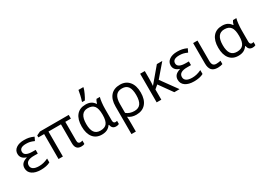

<svg xmlns="http://www.w3.org/2000/svg" viewBox="-2 -1834 4287 3102"><g transform="rotate(-30 2141.5 -283.0)"><path d="M349.1 -313V-244.1H276.9Q125 -244.1 125 -148.9Q125 -105 160.9 -81.1Q196.8 -57.1 268.1 -57.1Q309.1 -57.1 349.6 -66.7Q390.1 -76.2 439 -99.1V-26.9Q372.1 9.8 264.2 9.8Q161.6 9.8 102.8 -31.5Q43.9 -72.8 43.9 -145Q43.9 -192.9 70.8 -224.9Q97.7 -256.8 161.1 -276.9V-282.2Q113.3 -295.9 87.2 -326.9Q61 -357.9 61 -402.8Q61 -467.8 115.7 -506.3Q170.4 -544.9 264.2 -544.9Q311.5 -544.9 351.8 -536.9Q392.1 -528.8 440.9 -506.8L410.2 -441.9Q364.3 -462.4 332.5 -469.2Q300.8 -476.1 262.2 -476.1Q140.1 -476.1 140.1 -397Q140.1 -313 294.9 -313Z M1036.1 -57.1Q1054.7 -57.1 1078.1 -65.9V-2Q1057.1 9.8 1016.1 9.8Q909.2 9.8 909.2 -113.8V-465.8H676.3V0H595.2V-465.8H487.3V-502L557.1 -535.2H1094.2V-465.8H990.2V-120.1Q990.2 -84 1002.7 -70.6Q1015.1 -57.1 1036.1 -57.1Z M1414.1 -58.1Q1496.6 -58.1 1533.2 -105.7Q1569.8 -153.3 1569.8 -259.8V-267.1Q1569.8 -378.9 1532.7 -427.5Q1495.6 -476.1 1413.1 -476.1Q1265.1 -476.1 1265.1 -265.1Q1265.1 -161.6 1301 -109.9Q1336.9 -58.1 1414.1 -58.1ZM1401.9 9.8Q1297.4 9.8 1239.3 -62.7Q1181.2 -135.3 1181.2 -266.1Q1181.2 -399.9 1240.7 -472.4Q1300.3 -544.9 1410.2 -544.9Q1469.2 -544.9 1508.5 -524.4Q1547.9 -503.9 1574.2 -462.9H1580.1Q1591.8 -507.8 1611.8 -535.2H1674.8Q1664.6 -502.9 1657.7 -442.9Q1650.9 -382.8 1650.9 -326.2V-111.8Q1650.9 -56.2 1691.9 -56.2Q1706.1 -56.2 1722.2 -61V-2.9Q1699.7 9.8 1668 9.8Q1628.4 9.8 1606.7 -10Q1585 -29.8 1576.2 -71.8H1569.8Q1541 -29.8 1500.2 -10Q1459.5 9.8 1401.9 9.8ZM1387.2 -620.1Q1400.4 -655.3 1413.3 -710.7Q1426.3 -766.1 1432.1 -806.2H1522V-794.9Q1513.2 -758.8 1486.6 -700.9Q1460 -643.1 1436 -606H1387.2Z M2283.7 -268.1Q2283.7 -135.7 2221.2 -63Q2158.7 9.8 2044.9 9.8Q1957.5 9.8 1898.9 -36.1H1895Q1898.9 -6.3 1898.9 97.2V240.2H1816.9V-274.9Q1816.9 -404.8 1878.2 -474.9Q1939.5 -544.9 2053.7 -544.9Q2160.6 -544.9 2222.2 -470.9Q2283.7 -397 2283.7 -268.1ZM2049.8 -476.1Q1972.7 -476.1 1935.8 -425.5Q1898.9 -375 1898.9 -272.9V-107.9Q1958.5 -58.1 2047.9 -58.1Q2125.5 -58.1 2162.6 -108.9Q2199.7 -159.7 2199.7 -268.1Q2199.7 -372.6 2164.6 -424.3Q2129.4 -476.1 2049.8 -476.1Z M2737.8 -534.2H2838.9L2636.7 -298.8L2853 0H2754.9L2578.6 -246.1L2512.7 -190.9V0H2425.8V-534.2H2512.7V-396Q2512.7 -314.9 2506.8 -259.8Z M3207 -313V-244.1H3134.8Q2982.9 -244.1 2982.9 -148.9Q2982.9 -105 3018.8 -81.1Q3054.7 -57.1 3126 -57.1Q3167 -57.1 3207.5 -66.7Q3248 -76.2 3296.9 -99.1V-26.9Q3230 9.8 3122.1 9.8Q3019.5 9.8 2960.7 -31.5Q2901.9 -72.8 2901.9 -145Q2901.9 -192.9 2928.7 -224.9Q2955.6 -256.8 3019 -276.9V-282.2Q2971.2 -295.9 2945.1 -326.9Q2918.9 -357.9 2918.9 -402.8Q2918.9 -467.8 2973.6 -506.3Q3028.3 -544.9 3122.1 -544.9Q3169.4 -544.9 3209.7 -536.9Q3250 -528.8 3298.8 -506.8L3268.1 -441.9Q3222.2 -462.4 3190.4 -469.2Q3158.7 -476.1 3120.1 -476.1Q2998 -476.1 2998 -397Q2998 -313 3152.8 -313Z M3496.1 -535.2V-157.2Q3496.1 -106.4 3513.9 -81.8Q3531.7 -57.1 3574.2 -57.1Q3592.3 -57.1 3616.9 -60.3Q3641.6 -63.5 3654.8 -66.9V-4.9Q3639.6 1.5 3614 5.6Q3588.4 9.8 3564 9.8Q3485.8 9.8 3450.4 -31.2Q3415 -72.3 3415 -154.8V-535.2Z M3960.9 -58.1Q4043.5 -58.1 4080.1 -105.7Q4116.7 -153.3 4116.7 -259.8V-267.1Q4116.7 -378.9 4079.6 -427.5Q4042.5 -476.1 3960 -476.1Q3812 -476.1 3812 -265.1Q3812 -161.6 3847.9 -109.9Q3883.8 -58.1 3960.9 -58.1ZM3948.7 9.8Q3844.2 9.8 3786.1 -62.7Q3728 -135.3 3728 -266.1Q3728 -399.9 3787.6 -472.4Q3847.2 -544.9 3957 -544.9Q4016.1 -544.9 4055.4 -524.4Q4094.7 -503.9 4121.1 -462.9H4127Q4138.7 -507.8 4158.7 -535.2H4221.7Q4211.4 -502.9 4204.6 -442.9Q4197.8 -382.8 4197.8 -326.2V-111.8Q4197.8 -56.2 4238.8 -56.2Q4252.9 -56.2 4269 -61V-2.9Q4246.6 9.8 4214.8 9.8Q4175.3 9.8 4153.6 -10Q4131.8 -29.8 4123 -71.8H4116.7Q4087.9 -29.8 4047.1 -10Q4006.3 9.8 3948.7 9.8Z"/></g></svg>

Font: Zoram GWebM
Style: Regular
Weight: 400
Foundry: Ascender Corporation
Version: Version 1.000